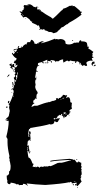

<svg xmlns="http://www.w3.org/2000/svg" viewBox="-20 -916 499 961"><path d="M255.9 -722.7V-718.8Q257.8 -718.8 261.7 -720.7Q272 -718.8 273.4 -718.8L281.2 -720.7Q302.2 -720.7 308.6 -705.1Q308.6 -703.1 306.6 -703.1Q306.6 -693.4 326.2 -693.4Q343.8 -694.8 351.6 -703.1Q353.5 -703.1 353.5 -701.2L363.3 -703.1H375Q375 -708.5 380.9 -714.8Q388.7 -712.9 388.7 -707Q390.6 -707 390.6 -709Q416 -709 416 -695.3Q418 -687.5 418 -681.6H419.9L423.8 -683.6V-675.8L421.9 -671.9Q428.2 -671.9 447.3 -656.2Q443.4 -648.4 441.4 -648.4L443.4 -644.5V-642.6L441.4 -632.8Q445.3 -630.9 447.3 -630.9V-627Q439.5 -627 439.5 -623Q443.4 -615.2 443.4 -611.3H439.5Q437.5 -611.3 437.5 -613.3Q412.1 -609.9 412.1 -599.6Q416 -593.3 416 -587.9L412.1 -585.9H408.2Q403.3 -589.8 402.3 -589.8H396.5V-585.9H394.5Q384.8 -590.8 384.8 -599.6H380.9L377 -597.7Q377 -609.4 363.3 -609.4V-605.5L359.4 -607.4H357.4V-605.5H361.3V-601.6H355.5V-609.4H353.5Q343.8 -609.4 330.1 -613.3Q330.1 -609.4 326.2 -609.4H322.3L316.4 -613.3L298.8 -603.5H296.9Q296.9 -612.3 294.9 -615.2Q296.9 -615.2 296.9 -617.2Q293 -617.2 293 -619.1Q278.8 -615.7 273.4 -609.4H259.8V-605.5H257.8Q257.8 -615.2 234.4 -615.2L232.4 -611.3Q234.4 -611.3 234.4 -609.4H232.4L220.7 -611.3V-607.4H216.8V-617.2Q195.3 -607.4 193.4 -607.4V-603.5H201.2V-599.6H195.3Q192.4 -599.6 189.5 -605.5Q169.9 -601.6 169.9 -597.7V-589.8H175.8V-585.9H173.8L169.9 -587.9Q162.1 -574.2 162.1 -568.4V-564.5Q162.1 -560.5 168 -560.5V-556.6H164.1L160.2 -558.6Q160.2 -551.3 156.2 -531.2Q157.2 -523.4 162.1 -523.4V-519.5Q156.2 -519.5 156.2 -503.9L158.2 -492.2L156.2 -482.4Q156.2 -470.2 168 -455.1V-447.3Q162.1 -447.3 162.1 -427.7Q164.1 -423.8 164.1 -421.9H160.2L156.2 -423.8Q156.2 -418 146.5 -412.1V-400.4L150.4 -402.3L152.3 -398.4Q143.1 -395 138.7 -384.8H136.7V-382.8H144.5L150.4 -386.7H166Q206.1 -402.3 222.7 -404.3Q222.7 -406.2 224.6 -406.2Q226.6 -406.2 226.6 -404.3Q244.6 -412.1 248 -412.1Q248 -410.2 250 -410.2Q250 -413.1 261.7 -416Q259.8 -419.9 259.8 -421.9L265.6 -425.8L273.4 -419.9Q273.4 -425.8 277.3 -425.8H283.2Q283.2 -429.7 293 -435.5Q293 -441.4 296.9 -441.4Q306.6 -440.9 306.6 -437.5L310.5 -439.5H312.5L316.4 -437.5L310.5 -427.7V-425.8L320.3 -429.7Q332 -429.7 332 -406.2V-404.3Q339.8 -403.3 339.8 -398.4V-396.5Q339.8 -394.5 337.9 -394.5Q337.9 -392.6 339.8 -392.6L337.9 -384.8L339.8 -371.1Q326.2 -366.2 326.2 -357.4L330.1 -359.4H332V-355.5Q332 -351.6 326.2 -351.6L328.1 -347.7Q328.1 -345.2 318.4 -339.8Q318.4 -341.8 316.4 -341.8Q316.4 -331.5 300.8 -328.1V-324.2H298.8Q298.8 -335.9 289.1 -335.9L291 -345.7H289.1Q285.2 -345.7 285.2 -339.8H281.2L277.3 -341.8Q277.3 -337.4 269.5 -335.9Q269.5 -333 259.8 -320.3H261.7Q268.1 -324.2 273.4 -324.2V-322.3L277.3 -324.2H279.3V-320.3Q275.9 -320.3 269.5 -306.6L265.6 -304.7H261.7Q256.8 -308.6 255.9 -308.6H252Q252 -293 232.4 -293L228.5 -294.9Q206.1 -287.1 130.9 -275.4V-269.5L127 -271.5Q124 -269 121.1 -248L123 -244.1L121.1 -234.4V-230.5H123Q123 -235.4 127 -244.1Q125 -251 125 -252Q127 -255.4 127 -259.8H130.9Q131.3 -252 134.8 -252L130.9 -242.2Q132.8 -231.4 132.8 -224.6V-218.8Q132.8 -216.8 130.9 -216.8L132.8 -212.9V-210.9H128.9V-216.8Q125 -216.8 117.2 -205.1Q117.2 -203.1 119.1 -203.1L117.2 -193.4V-185.5Q118.2 -185.5 123 -189.5Q123 -188 128.9 -148.4H125Q125 -160.2 117.2 -162.1V-160.2Q121.6 -127 123 -127Q132.8 -127 142.6 -97.7Q144.5 -97.7 148.4 -95.7L142.6 -82Q152.8 -80.1 154.3 -80.1Q158.2 -82 160.2 -82L158.2 -78.1H160.2L166 -82Q175.8 -82 175.8 -76.2H177.7Q177.7 -82 191.4 -82V-80.1L205.1 -84L209 -82Q212.9 -84 214.8 -84V-82Q227.1 -85.9 230.5 -85.9V-84Q236.8 -84 271.5 -101.6V-99.6L275.4 -101.6H289.1Q293.9 -101.6 332 -113.3Q332 -111.3 334 -111.3V-115.2H318.4Q232.4 -110.4 232.4 -105.5V-111.3Q246.1 -115.2 328.1 -121.1Q347.7 -119.1 347.7 -115.2L351.6 -117.2Q354.5 -117.2 363.3 -103.5H369.1Q373 -103.5 373 -109.4Q379.9 -101.6 386.7 -101.6V-91.8Q386.7 -89.8 384.8 -89.8Q388.7 -83.5 388.7 -80.1L384.8 -72.3Q388.7 -72.3 388.7 -66.4L386.7 -62.5Q388.7 -58.6 388.7 -56.6H386.7L388.7 -52.7V-43L382.8 -33.2H386.7V-29.3L382.8 -23.4Q384.8 -19.5 384.8 -17.6H382.8L388.7 -7.8Q369.6 15.1 367.2 15.6Q363.3 15.6 363.3 9.8L359.4 11.7H355.5V5.9H359.4L363.3 7.8V-2L339.8 2L337.9 -2Q339.8 -2 339.8 -3.9Q335.9 -5.9 334 -5.9L326.2 -2V-3.9Q292 3.9 207 9.8Q157.2 7.8 113.3 2L119.1 13.7H117.2Q109.4 3.9 95.7 3.9Q93.8 7.8 93.8 9.8H80.1L76.2 11.7Q76.2 5.9 64.5 5.9Q64.5 7.8 62.5 7.8Q62.5 2 33.2 -2Q33.2 5.9 27.3 5.9Q18.6 5.9 15.6 -5.9L17.6 -9.8Q13.7 -17.6 13.7 -31.2V-37.1Q20.5 -37.1 25.4 -46.9V-58.6Q33.2 -58.6 33.2 -85.9Q31.2 -102.5 27.3 -115.2Q29.3 -119.1 29.3 -121.1Q25.4 -121.1 25.4 -125L27.3 -134.8Q17.6 -175.8 17.6 -203.1V-220.7Q11.7 -228.5 11.7 -232.4Q23.4 -277.3 23.4 -308.6L21.5 -312.5L17.6 -310.5Q11.2 -314.5 7.8 -314.5V-318.4H11.7L15.6 -316.4L17.6 -320.3H11.7V-324.2Q25.4 -330.6 25.4 -343.8Q27.3 -350.6 27.3 -351.6V-357.4H29.3Q29.3 -361.3 25.4 -377L27.3 -390.6Q23.4 -390.6 23.4 -394.5Q30.3 -397.9 46.9 -445.3Q44.9 -445.3 44.9 -447.3Q48.8 -447.3 48.8 -462.9Q44.9 -462.9 44.9 -468.8H41L37.1 -466.8V-470.7Q40 -470.7 44.9 -474.6Q44.9 -472.7 46.9 -472.7Q49.3 -490.7 54.7 -494.1L52.7 -498V-511.7Q52.7 -513.7 54.7 -513.7Q48.8 -523.4 48.8 -527.3Q51.8 -527.3 56.6 -535.2Q54.7 -535.2 54.7 -537.1H56.6L52.7 -544.9Q55.7 -544.9 58.6 -550.8V-552.7Q52.7 -552.7 52.7 -558.6L56.6 -566.4Q50.8 -566.4 50.8 -570.3Q54.7 -570.3 54.7 -574.2V-576.2Q54.7 -580.1 39.1 -582V-578.1Q44.9 -578.1 44.9 -574.2V-572.3Q34.7 -572.3 31.2 -580.1Q35.2 -580.1 35.2 -584Q30.3 -589.8 27.3 -589.8V-593.8Q30.8 -593.8 37.1 -599.6L39.1 -587.9H41Q42 -595.7 46.9 -595.7H50.8V-584L58.6 -578.1Q63.5 -579.1 68.4 -591.8H66.4Q60.1 -587.9 56.6 -587.9V-589.8L60.5 -595.7V-597.7Q55.2 -597.7 48.8 -601.6L52.7 -609.4Q50.8 -609.4 50.8 -611.3Q62.5 -611.3 62.5 -623V-625Q53.2 -625 39.1 -648.4L44.9 -652.3V-646.5H50.8Q50.8 -649.4 54.7 -654.3V-656.2H50.8Q51.3 -660.2 54.7 -660.2Q55.2 -656.2 58.6 -656.2L64.5 -664.1V-666L62.5 -669.9L50.8 -664.1H46.9Q46.9 -669.9 62.5 -671.9Q66.4 -669.9 68.4 -669.9Q68.4 -685.5 74.2 -685.5H76.2V-683.6L72.3 -677.7L76.2 -675.8H78.1L87.9 -677.7L85.9 -681.6L89.8 -683.6Q90.3 -679.7 93.8 -679.7Q93.8 -688.5 109.4 -695.3Q113.3 -693.4 115.2 -693.4L113.3 -697.3Q116.2 -705.1 119.1 -705.1H130.9Q130.9 -708.5 136.7 -716.8H138.7Q149.4 -713.4 154.3 -695.3L158.2 -697.3H160.2L164.1 -695.3Q164.1 -699.2 187.5 -709H197.3V-705.1L187.5 -703.1V-699.2Q223.1 -708.5 255.9 -722.7ZM341.8 -714.8H345.7V-710.9H341.8ZM169.9 -699.2V-697.3H173.8V-699.2ZM64.5 -654.3V-652.3H68.4V-654.3ZM234.4 -609.4H240.2V-601.6H236.3L238.3 -605.5Q234.4 -605.5 234.4 -609.4ZM378.9 -605.5V-601.6H380.9V-605.5ZM445.3 -607.4H453.1V-597.7L443.4 -595.7L445.3 -591.8V-587.9H443.4Q440.4 -587.9 437.5 -595.7Q441.4 -607.4 445.3 -607.4ZM205.1 -603.5H209V-599.6H205.1ZM212.9 -603.5H222.7Q222.7 -599.6 218.8 -599.6H212.9ZM341.8 -599.6H345.7V-597.7H341.8ZM378.9 -597.7Q382.8 -597.2 382.8 -593.8H378.9ZM453.1 -591.8H459V-589.8Q459 -585.4 449.2 -584V-587.9Q453.1 -587.9 453.1 -591.8ZM46.9 -570.3V-566.4H43Q43.5 -570.3 46.9 -570.3ZM44.9 -562.5H50.8Q50.8 -558.6 46.9 -558.6ZM66.4 -554.7 64.5 -543H68.4V-554.7ZM25.4 -543H27.3V-541Q27.3 -538.1 15.6 -529.3V-531.2Q22.5 -543 25.4 -543ZM58.6 -537.1Q60.5 -533.7 60.5 -527.3H66.4V-541H64.5Q59.6 -537.1 58.6 -537.1ZM160.2 -531.2H164.1V-529.3H160.2ZM60.5 -525.4V-523.4Q62.5 -519.5 62.5 -517.6H64.5V-525.4ZM56.6 -515.6V-505.9Q60.5 -505.9 60.5 -509.8V-515.6ZM44.9 -505.9 48.8 -488.3H43V-494.1L41 -503.9ZM41 -486.3Q44.9 -485.8 44.9 -482.4H41ZM37.1 -453.1H41V-451.2H37.1ZM46.9 -437.5V-431.6H48.8V-437.5ZM298.8 -427.7V-423.8H300.8V-427.7ZM293 -421.9 296.9 -419.9V-425.8Q293 -425.3 293 -421.9ZM283.2 -418V-416H287.1V-418ZM25.4 -412.1Q25.4 -410.2 27.3 -410.2Q24.9 -398.4 21.5 -398.4L19.5 -402.3V-406.2Q19.5 -409.2 25.4 -412.1ZM13.7 -382.8H17.6V-377H9.8V-378.9Q10.3 -382.8 13.7 -382.8ZM296.9 -351.6Q296.9 -348.6 302.7 -345.7L308.6 -349.6Q306.6 -353.5 306.6 -355.5Q301.8 -351.6 296.9 -351.6ZM308.6 -347.7V-345.7H312.5V-347.7ZM308.6 -343.8V-339.8Q312.5 -339.8 312.5 -343.8ZM293 -341.8V-337.9H294.9V-341.8ZM296.9 -341.8V-339.8H300.8V-341.8ZM300.8 -335.9V-332H302.7V-335.9ZM324.2 -337.9H328.1V-335.9H324.2ZM248 -320.3 252 -318.4H253.9L257.8 -320.3Q255.9 -324.2 255.9 -326.2Q248 -323.2 248 -320.3ZM127 -236.3V-232.4H128.9V-236.3ZM117.2 -179.7V-177.7L119.1 -173.8Q117.2 -170.4 117.2 -166V-164.1H119.1L121.1 -173.8V-175.8Q121.1 -179.7 117.2 -179.7ZM132.8 -158.2H134.8V-154.3H132.8ZM365.2 -119.1 367.2 -115.2H361.3Q361.8 -119.1 365.2 -119.1ZM349.6 -7.8V-5.9H357.4V-7.8ZM347.7 5.9H349.6V7.8Q349.6 11.7 345.7 11.7L343.8 7.8ZM365.2 21.5H369.1V25.4Q365.2 25.4 365.2 21.5ZM127.9 -892.1V-893.1H120.6V-892.1ZM124.5 -888.2V-889.2H120.6V-888.2ZM160.6 -875.5V-879.4H158.7V-875.5ZM179.2 -862.3V-863.8H176.3V-862.3ZM99.6 -837.4Q99.6 -838.9 90.8 -843.8H89.4Q93.8 -837.4 99.6 -837.4ZM141.1 -808.1V-810.5H139.2V-808.1ZM108.4 -822.3Q105 -822.3 105 -826.2Q108.4 -825.7 108.4 -822.3ZM248.5 -750H245.1Q245.1 -754.9 229.5 -756.3Q226.6 -755.4 224.1 -755.4Q224.1 -758.3 210.9 -762.7H207V-764.2Q204.1 -764.2 202.1 -766.1L204.1 -769L196.8 -770Q196.8 -767.6 191.9 -767.6Q186.5 -769 186.5 -770Q179.7 -767.6 176.8 -767.6L174.8 -770Q181.2 -772 181.2 -774.4Q178.7 -774.4 174.8 -789.1H171.4V-787.1H168Q168 -791 141.1 -801.8Q141.1 -806.6 130.9 -813.5Q130.9 -818.4 111.3 -831.1H103L98.1 -828.6H96.2L87.9 -839.8L84 -840.8Q84 -843.8 87.9 -850.1Q85 -850.1 77.1 -857.9L81.1 -858.9Q85 -858.9 92.8 -855V-856.4L89.4 -860.4Q99.1 -869.1 100.6 -871.1Q97.7 -871.1 97.7 -874Q100.6 -875.5 102.5 -875.5L99.1 -879.4L100.6 -881.8Q97.7 -881.8 97.7 -885.3Q100.6 -888.7 100.6 -890.6L119.1 -889.2Q119.1 -891.1 117.7 -893.1L124.5 -895.5Q137.2 -894.5 150.4 -880.4L153.3 -881.8L156.7 -880.4L163.6 -882.8Q173.8 -881.3 173.8 -879.4Q170.9 -879.4 167.5 -880.4Q165.5 -877.9 165.5 -876.5L167.5 -867.7Q168.9 -867.7 172.4 -869.1Q183.6 -869.1 184.6 -861.3Q182.6 -861.3 182.6 -860.4Q188 -860.4 208 -845.2Q219.7 -838.9 228 -833.5Q231 -833.5 243.2 -822.8Q244.6 -822.8 244.6 -822.3Q254.4 -829.6 287.6 -863.3Q291 -863.3 297.9 -873.5Q306.6 -873.5 330.6 -887.7V-886.2L342.3 -888.7L344.7 -886.2Q342.3 -886.2 342.3 -884.8L351.1 -886.2Q353 -886.2 381.3 -861.3L378.9 -858.9Q389.6 -858.9 389.6 -855L384.3 -849.1V-847.7L387.7 -843.8V-842.3Q362.3 -821.8 327.6 -803.2Q318.8 -797.4 318.8 -794.4Q316.4 -794.4 314 -795.9Q314 -790.5 303.7 -789.1L305.7 -787.1Q301.8 -787.1 295.4 -780.3H290L274.4 -764.2Q271.5 -764.2 265.6 -755.4Q252.4 -750 248.5 -750Z"/></svg>

Font: Mister Brush
Style: Regular
Weight: 400
Designer: GGBotNet
Foundry: GGBotNet
Version: 1.00